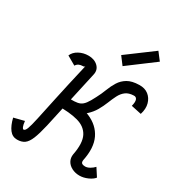

<svg xmlns="http://www.w3.org/2000/svg" viewBox="-254 -997 1061 1143"><g transform="rotate(30 276.5 -425.5)"><path d="M34 14Q2 14 -18.5 -12.5Q-39 -39 -51 -88L20 -106Q23 -79 28 -68Q33 -57 38 -57Q49 -57 57.5 -79Q66 -101 78 -156.5Q90 -212 111 -311Q132 -410 168 -565Q170 -570 169.5 -568.5Q169 -567 166 -564Q163 -561 154 -561Q141 -561 129.5 -556Q118 -551 110 -538L49 -573Q60 -600 89.5 -616Q119 -632 154 -632Q195 -632 219.5 -608.5Q244 -585 236 -550Q204 -409 183 -310Q162 -211 147.5 -148Q133 -85 118.5 -49.5Q104 -14 84.5 0Q65 14 34 14ZM463 14Q434 14 410.5 2Q387 -10 375.5 -30.5Q364 -51 368 -77H437Q435 -61 443 -55.5Q451 -50 465 -50Q480 -50 496.5 -59.5Q513 -69 525 -82L560 -28Q547 -11 518.5 1.5Q490 14 463 14ZM368 -77Q385 -163 362 -208Q339 -253 281.5 -268.5Q224 -284 137 -282L152 -353Q257 -355 327.5 -325Q398 -295 427.5 -233.5Q457 -172 437 -77ZM137 -283 152 -353Q192 -353 216 -354Q240 -355 255.5 -362Q271 -369 285 -387.5Q299 -406 317 -442Q334 -474 346.5 -507Q359 -540 376.5 -568Q394 -596 423.5 -613.5Q453 -631 503 -632Q541 -633 566 -613.5Q591 -594 600 -561Q609 -528 596 -487L526 -502Q534 -533 528 -547.5Q522 -562 506 -561Q472 -560 451.5 -544.5Q431 -529 418 -503.5Q405 -478 393 -447.5Q381 -417 364 -387.5Q347 -358 320 -333.5Q293 -309 248.5 -295Q204 -281 137 -283ZM360 -679 320 -732 499 -865 539 -813Z"/></g></svg>

Font: Victor Mono
Style: Italic
Weight: 400
Italic angle: -12°
Monospace: yes
Designer: Rune Bjørnerås
Version: Version 1.561;gftools[0.9.30]